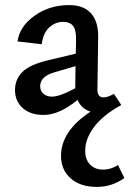

<svg xmlns="http://www.w3.org/2000/svg" viewBox="-20 -446 509 755"><path d="M444 203 469 254Q420 289 361 289Q296 289 258 255.5Q220 222 220 167Q220 69 336 -7Q300 -18 285 -53Q213 6 151 6Q100 6 69.5 -21Q39 -48 39 -92Q39 -134 68 -163Q97 -192 169 -209L278 -235L279 -287Q280 -328 267.5 -344Q255 -360 228 -360Q198 -360 174 -338.5Q150 -317 144 -272L49 -283Q57 -342 115.5 -384Q174 -426 252 -426Q309 -426 338 -393.5Q367 -361 366 -300L363 -94Q363 -63 387 -63Q404 -63 428 -77L457 -33Q387 5 351 52Q315 99 315 147Q315 181 334 201Q353 221 386 221Q416 221 444 203ZM184 -66Q215 -66 276 -99V-111L277 -186L192 -161Q138 -145 138 -107Q138 -88 151 -77Q164 -66 184 -66Z"/></svg>

Font: EauTest Semibold
Style: Regular
Weight: 600
Designer: Christian Thalmann (Catharsis Fonts)
Version: Version 0.001;PS 000.001;hotconv 1.0.88;makeotf.lib2.5.64775